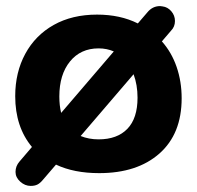

<svg xmlns="http://www.w3.org/2000/svg" viewBox="-20 -566 647 631"><path d="M577 -243Q577 -126 504 -61.5Q431 3 306 3Q223 3 164 -25L121 25Q112 36 103 40.5Q94 45 81 45Q62 45 46.5 31Q31 17 31 -1Q31 -20 44 -35L85 -83Q30 -149 30 -250Q30 -328 63 -389Q96 -450 156.5 -484Q217 -518 299 -518Q375 -518 433 -489L464 -525Q481 -546 506 -546L514 -545Q531 -543 543 -529Q555 -515 555 -497Q555 -478 542 -465L512 -430Q544 -394 560.5 -346Q577 -298 577 -243ZM181 -195 354 -397Q331 -407 304 -407Q245 -407 210 -364Q175 -321 175 -249Q175 -219 181 -195ZM432 -245Q432 -287 419 -322L245 -119Q272 -108 304 -108Q365 -108 398.5 -142.5Q432 -177 432 -245Z"/></svg>

Font: Mali
Style: Bold
Weight: 700
Designer: Kitiyaporn Chalermlarp | Katatrad Aksorn Co.,Ltd.
Foundry: Cadson Demak Co.,Ltd.
Version: Version 1.000; ttfautohint (v1.6)